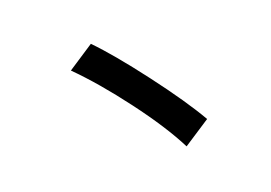

<svg xmlns="http://www.w3.org/2000/svg" viewBox="-76 -751 1151 816"><g transform="rotate(-15 500.0 -343.0)"><path d="M262.7 -518.6 374 -606.4Q456.1 -536.1 579.6 -399.9Q703.1 -263.7 768.6 -169.9L654.3 -80.1Q591.8 -180.7 478 -307.1Q364.3 -433.6 262.7 -518.6Z"/></g></svg>

Font: Nasu
Style: Bold
Weight: 700
Designer: Ryoko NISHIZUKA (kana &amp; ideographs); Paul D. Hunt (Latin, Greek &amp; Cyrillic); Wenlong ZHANG (bopomofo); Sandoll C
Version: Version 2014.1215